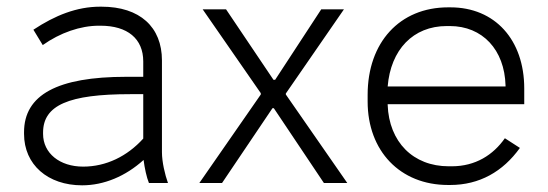

<svg xmlns="http://www.w3.org/2000/svg" viewBox="-20 -548 1641 575"><path d="M226 7C291 7 356 -20 410 -69C413 -45 419 -17 426 0H483C474 -25 465 -63 465 -92V-367C465 -467 399 -528 284 -528H280C210 -528 145 -502 80 -459L108 -413C160 -450 221 -471 276 -471H281C362 -471 409 -432 409 -364V-318H358C152 -318 52 -264 52 -152V-147C52 -55 123 7 226 7ZM229 -49C159 -49 109 -89 109 -147V-151C109 -233 186 -266 370 -266H409V-133C361 -80 298 -49 229 -49Z M577 0H645L796 -224H800L950 0H1020L836 -265V-268L1010 -520H942L804 -309H799L657 -520H587L761 -269V-265Z M1322 6H1328C1416 6 1486 -34 1537 -105L1492 -134C1457 -84 1404 -50 1333 -50H1324C1217 -50 1145 -123 1141 -234V-236H1550V-283C1550 -429 1462 -526 1329 -526H1322C1177 -526 1081 -421 1081 -264V-244C1081 -96 1178 6 1322 6ZM1141 -289C1150 -399 1217 -470 1318 -470H1327C1425 -470 1491 -399 1494 -292V-289Z"/></svg>

Font: Fixel Text Light
Style: Regular
Weight: 300
Width: 4
Designer: AlfaBravo + MacPaw
Foundry: Kyrylo Tkachov, Marchela Mozhyna, Serhii Makarenko, Maria Weinstein, Zakhar Kryvoshyya
Version: Version 1.211